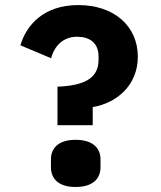

<svg xmlns="http://www.w3.org/2000/svg" viewBox="-20 -730 640 762"><path d="M348 -233V-305C443.9 -321 527 -392 527 -505C527 -626.1 432.9 -709.9 290.8 -709.9C153.1 -709.9 84.2 -630 61.1 -550.1L182.9 -498.9C196 -549 231.9 -584.2 285.9 -584.2C334.2 -584.2 371.1 -561.1 371.1 -506V-491.8C371.1 -415.8 307.9 -389.9 208.1 -386V-233ZM182.2 -66.1C182.2 -23.1 209.9 12.1 279.8 12.1C350.9 12.1 378.9 -23.1 378.9 -66.1V-98C378.9 -139.9 350.9 -175.1 279.8 -175.1C209.9 -175.1 182.2 -139.9 182.2 -98Z"/></svg>

Font: Margiela Mono Bold
Style: Regular
Weight: 700
Designer: Mike Abbink, Paul van der Laan, Pieter van Rosmalen
Foundry: Bold Monday
Version: Version 2.003 2021